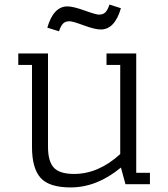

<svg xmlns="http://www.w3.org/2000/svg" viewBox="-20 -806 736 840"><path d="M120 -572H60V-522H120V-163Q120 -70 157.5 -28Q195 14 289 14Q404 14 509 -73L529 0H636V-50H576V-572H506H446V-522H506V-132Q411 -45 304 -45Q241 -45 215.5 -72.5Q190 -100 190 -164V-572ZM421 -677Q482 -677 509 -770L459 -786Q451 -762 441 -752Q431 -742 413 -742Q400 -742 350 -760Q300 -778 275 -778Q214 -778 187 -685L238 -669Q246 -693 256 -703Q266 -713 284 -713Q298 -713 346.5 -695Q395 -677 421 -677Z"/></svg>

Font: Glegoo
Style: Regular
Weight: 400
Version: Version 2.0.1; ttfautohint (v0.9) -r 48 -G 60